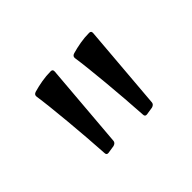

<svg xmlns="http://www.w3.org/2000/svg" viewBox="-69 -918 590 590"><g transform="rotate(-45 225.5 -623.5)"><path d="M129 -472Q120 -471 120 -481Q118 -515 115 -553.5Q112 -592 108.5 -630Q105 -668 101.5 -699.5Q98 -731 95 -751Q94 -760 104 -763Q121 -768 141 -771.5Q161 -775 181 -775Q190 -775 189 -765L166 -487Q165 -479 155 -476ZM296 -472Q287 -471 287 -481Q285 -515 282 -553.5Q279 -592 275.5 -630Q272 -668 268.5 -699.5Q265 -731 262 -751Q261 -760 271 -763Q288 -768 308 -771.5Q328 -775 348 -775Q357 -775 356 -765L333 -487Q332 -479 322 -476Z"/></g></svg>

Font: Hahmlet
Style: Regular
Weight: 400
Designer: Minjoo Ham & Mark Frömberg
Foundry: hypertype
Version: Version 1.002